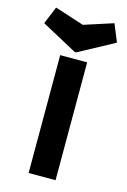

<svg xmlns="http://www.w3.org/2000/svg" viewBox="-193 -772 548 826"><g transform="rotate(15 81.0 -359.0)"><path d="M243 -640 84 -554H78L-81 -640L-49 -718L81 -676L211 -718ZM21 0V-525H141V0Z"/></g></svg>

Font: BroshK
Style: Medium
Weight: 500
Designer: gluk
Foundry: gluk
Version: Version 0.60